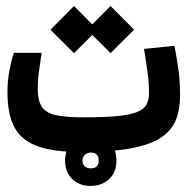

<svg xmlns="http://www.w3.org/2000/svg" viewBox="-20 -504 626 641"><path d="M248.5 3.4Q158.7 3.4 105.2 -15.9Q51.8 -35.2 28.3 -78.9Q4.9 -122.6 4.9 -195.8Q4.9 -233.4 11.5 -268.6Q18.1 -303.7 26.4 -327.6H119.1Q112.8 -286.6 109.4 -261.5Q106 -236.3 106 -207.5Q106 -169.4 118.9 -148.7Q131.8 -127.9 164.8 -120.1Q197.8 -112.3 258.3 -112.3Q326.2 -112.3 368.9 -116.2Q411.6 -120.1 435.5 -129.2Q459.5 -138.2 468.5 -154.1Q477.5 -169.9 477.5 -193.8Q477.5 -225.1 473.1 -258.1Q468.8 -291 460.9 -340.8L562.5 -351.1Q571.8 -302.2 576.4 -265.9Q581.1 -229.5 581.1 -183.6Q581.1 -138.2 567.1 -103.3Q553.2 -68.4 517.1 -44.4Q481 -20.5 416 -8.5Q351.1 3.4 248.5 3.4ZM349.1 -326.7 270.5 -404.8 349.1 -483.9 427.7 -404.8ZM227.1 -326.7 148.4 -404.8 227.1 -483.9 305.7 -404.8ZM282.7 116.7Q245.1 116.7 221.2 93.8Q197.3 70.8 197.3 31.7Q197.3 -6.8 221.9 -30Q246.6 -53.2 282.7 -53.2Q319.3 -53.2 344 -31Q368.7 -8.8 368.7 31.7Q368.7 71.8 344 94.2Q319.3 116.7 282.7 116.7ZM282.7 58.1Q309.6 58.1 309.6 31.7Q309.6 5.4 283.2 5.4Q271 5.4 263.2 12.7Q255.4 20 255.4 31.7Q255.4 44.9 263.4 51.5Q271.5 58.1 282.7 58.1Z"/></svg>

Font: Cascadia Mono Medium
Style: Regular
Weight: 500
Monospace: yes
Designer: Aaron Bell
Foundry: Saja Typeworks
Version: Version 2407.024